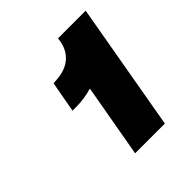

<svg xmlns="http://www.w3.org/2000/svg" viewBox="-116 -776 516 516"><g transform="rotate(-45 142.5 -517.5)"><path d="M145 -544 108 -335H221L285 -700H180L178 -688C171 -651 144 -627 100 -624L86 -623L70 -535H85C105 -535 125 -538 145 -544Z"/></g></svg>

Font: Fixel Display ExtraBold
Style: Italic
Weight: 800
Italic angle: -10°
Designer: AlfaBravo + MacPaw
Foundry: Kyrylo Tkachov, Marchela Mozhyna, Serhii Makarenko, Maria Weinstein, Zakhar Kryvoshyya
Version: Version 1.210;Glyphs 3.2 (3217)